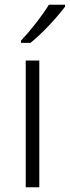

<svg xmlns="http://www.w3.org/2000/svg" viewBox="-20 -786 293 806"><path d="M253 -758V-766H185C159 -722 105 -654 68 -615V-606H108C158 -646 223 -717 253 -758ZM145 0V-532H88V0Z"/></svg>

Font: Noto Sans Devanagari UI Light
Style: Regular
Weight: 300
Designer: Jelle Bosma - Monotype Design Team
Foundry: Monotype Imaging Inc.
Version: Version 2.004